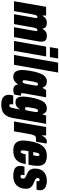

<svg xmlns="http://www.w3.org/2000/svg" viewBox="1058 -1835 975 3155"><g transform="rotate(90 1545.5 -257.5)"><path d="M-12 0 80 -528H223V-469H227Q243 -493 259 -509Q275 -525 295 -532.5Q315 -540 341 -540Q389 -540 411.5 -521.5Q434 -503 437 -469H441Q457 -493 473 -509Q489 -525 508.5 -532.5Q528 -540 554 -540Q609 -540 631 -517Q653 -494 653 -452Q653 -440 651.5 -427.5Q650 -415 648 -401L577 0H415L477 -350Q478 -354 478 -357Q478 -360 478 -363Q478 -370 476.5 -374.5Q475 -379 470.5 -382Q466 -385 460 -385Q447 -385 439 -373.5Q431 -362 426 -343.5Q421 -325 417 -302L364 0H201L263 -350Q264 -354 264 -357Q264 -360 264 -363Q264 -370 262.5 -374.5Q261 -379 257 -382Q253 -385 247 -385Q233 -385 225 -373.5Q217 -362 212 -343.5Q207 -325 203 -302L150 0Z M743 -590 766 -725H929L906 -590ZM641 0 734 -528H896L803 0Z M871 0 997 -725H1160L1033 0Z M1228 12Q1192 12 1167.5 -4.5Q1143 -21 1130.5 -53.5Q1118 -86 1118 -133Q1118 -162 1122 -196.5Q1126 -231 1133 -273Q1149 -362 1171.5 -421.5Q1194 -481 1226.5 -510.5Q1259 -540 1307 -540Q1338 -540 1358 -530.5Q1378 -521 1389.5 -505Q1401 -489 1408 -469H1413L1448 -528H1567L1543 -397Q1540 -380 1534.5 -349Q1529 -318 1522.5 -283Q1516 -248 1510.5 -215.5Q1505 -183 1501.5 -161Q1498 -139 1498 -137Q1498 -125 1503.5 -119.5Q1509 -114 1517 -114H1541L1522 -4Q1504 3 1483.5 7.5Q1463 12 1444 12Q1419 12 1398 2Q1377 -8 1366 -29Q1362 -37 1360 -45.5Q1358 -54 1357 -64L1353 -66Q1335 -35 1305 -11.5Q1275 12 1228 12ZM1308 -140Q1318 -140 1324 -144Q1330 -148 1334.5 -157Q1339 -166 1342.5 -180Q1346 -194 1350 -215Q1361 -278 1366.5 -308Q1372 -338 1373.5 -350Q1375 -362 1375 -367Q1375 -377 1373 -383Q1371 -389 1366.5 -392Q1362 -395 1353 -395Q1342 -395 1334.5 -387.5Q1327 -380 1321 -364Q1315 -348 1310 -320Q1299 -259 1294 -229.5Q1289 -200 1287.5 -189Q1286 -178 1286 -172Q1286 -155 1291.5 -147.5Q1297 -140 1308 -140Z M1687 210Q1638 210 1602.5 197Q1567 184 1546.5 156.5Q1526 129 1526 87Q1526 79 1527.5 62Q1529 45 1536 13H1684Q1683 20 1681.5 30Q1680 40 1680 45Q1680 55 1682 62Q1684 69 1689 73Q1694 77 1704 77Q1717 77 1724.5 67.5Q1732 58 1738.5 37.5Q1745 17 1751 -15Q1755 -35 1758.5 -55Q1762 -75 1766 -95H1761Q1751 -75 1735.5 -59Q1720 -43 1698.5 -33.5Q1677 -24 1648 -24Q1615 -24 1595 -37.5Q1575 -51 1565 -78.5Q1555 -106 1555 -147Q1555 -173 1558.5 -204.5Q1562 -236 1569 -274Q1592 -405 1632.5 -472.5Q1673 -540 1748 -540Q1793 -540 1814 -519.5Q1835 -499 1843 -469H1848L1867 -528H2003L1910 3Q1896 87 1864 131.5Q1832 176 1787 193Q1742 210 1687 210ZM1750 -180Q1760 -180 1766.5 -184Q1773 -188 1777 -197Q1781 -206 1784.5 -220Q1788 -234 1792 -255Q1800 -298 1803.5 -320Q1807 -342 1808 -352Q1809 -362 1809 -367Q1809 -377 1807 -383Q1805 -389 1801 -392Q1797 -395 1788 -395Q1777 -395 1769 -387.5Q1761 -380 1755.5 -364Q1750 -348 1745 -320Q1738 -279 1734 -257.5Q1730 -236 1729 -227Q1728 -218 1728 -212Q1728 -201 1730.5 -193.5Q1733 -186 1738 -183Q1743 -180 1750 -180Z M1964 0 2056 -528H2193V-458H2197Q2208 -482 2222 -500.5Q2236 -519 2253.5 -529.5Q2271 -540 2292 -540Q2300 -540 2309.5 -538.5Q2319 -537 2327 -533L2297 -362H2244Q2224 -362 2211 -353.5Q2198 -345 2190.5 -328.5Q2183 -312 2177.5 -288.5Q2172 -265 2167 -235L2126 0Z M2443 12Q2390 12 2353.5 -4.5Q2317 -21 2297 -57Q2277 -93 2277 -151Q2277 -175 2280 -203.5Q2283 -232 2289 -264Q2306 -366 2338.5 -426.5Q2371 -487 2418 -513.5Q2465 -540 2525 -540Q2578 -540 2615.5 -526Q2653 -512 2673 -478Q2693 -444 2693 -386Q2693 -361 2689.5 -327.5Q2686 -294 2675 -238H2452Q2446 -204 2442.5 -181Q2439 -158 2439 -142Q2439 -132 2441 -124.5Q2443 -117 2447 -113.5Q2451 -110 2458 -110Q2468 -110 2475 -114.5Q2482 -119 2486.5 -129Q2491 -139 2495 -154.5Q2499 -170 2503 -192H2665Q2656 -138 2638.5 -99.5Q2621 -61 2593.5 -36.5Q2566 -12 2529 0Q2492 12 2443 12ZM2466 -316H2521Q2526 -344 2528.5 -362.5Q2531 -381 2531 -393Q2531 -403 2529 -408.5Q2527 -414 2523 -416Q2519 -418 2512 -418Q2499 -418 2491.5 -408.5Q2484 -399 2478.5 -377Q2473 -355 2466 -316Z M2862 12Q2814 12 2782 4Q2750 -4 2731 -18Q2712 -32 2703.5 -52Q2695 -72 2695 -96Q2695 -113 2696.5 -130Q2698 -147 2706 -172H2848Q2844 -156 2842.5 -148Q2841 -140 2841 -132Q2841 -125 2843.5 -119Q2846 -113 2852 -110Q2858 -107 2868 -107Q2876 -107 2882 -109.5Q2888 -112 2893 -117.5Q2898 -123 2900.5 -131Q2903 -139 2903 -150Q2903 -164 2896.5 -173.5Q2890 -183 2878.5 -189.5Q2867 -196 2853 -202Q2839 -208 2824 -215Q2808 -222 2792.5 -232Q2777 -242 2765 -256Q2753 -270 2745.5 -291Q2738 -312 2738 -341Q2738 -395 2753.5 -433Q2769 -471 2797 -494.5Q2825 -518 2861 -529Q2897 -540 2939 -540Q2974 -540 3002.5 -533Q3031 -526 3051.5 -512Q3072 -498 3083.5 -478Q3095 -458 3095 -431Q3095 -417 3092 -400.5Q3089 -384 3084 -370H2942Q2945 -387 2945.5 -392Q2946 -397 2946 -400Q2946 -407 2944 -411.5Q2942 -416 2937 -418.5Q2932 -421 2923 -421Q2917 -421 2911.5 -419Q2906 -417 2901.5 -412.5Q2897 -408 2894.5 -401Q2892 -394 2892 -385Q2892 -369 2904.5 -358.5Q2917 -348 2936.5 -340.5Q2956 -333 2977 -323Q2994 -316 3010.5 -306Q3027 -296 3040 -282Q3053 -268 3061.5 -248Q3070 -228 3070 -200Q3070 -150 3055.5 -110.5Q3041 -71 3014 -43.5Q2987 -16 2949 -2Q2911 12 2862 12Z"/></g></svg>

Font: Archivo ExtraCondensed Black
Style: Italic
Weight: 900
Width: 2
Italic angle: -10°
Designer: Hector Gatti
Foundry: Omnibus-Type
Version: Version 2.001